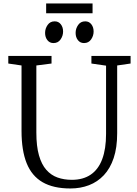

<svg xmlns="http://www.w3.org/2000/svg" viewBox="-20 -1060 778 1088"><path d="M379 8Q282.5 8 221.2 -27.5Q160 -63 131 -135.2Q102 -207.5 102 -318V-689L27 -700V-743H272V-700L186 -689V-309Q186 -231.5 200.8 -179.8Q215.5 -128 242.5 -97.5Q269.5 -67 306.2 -54Q343 -41 387 -41Q451 -41 494.2 -70.5Q537.5 -100 559.2 -158Q581 -216 581 -301V-688L498 -700V-743H720V-700L644 -689V-305Q644 -223.5 624.2 -164.5Q604.5 -105.5 568.5 -67.2Q532.5 -29 484.2 -10.5Q436 8 379 8ZM282.5 -816Q261.5 -816 248.5 -832.5Q235.5 -849 235.5 -873.5Q235.5 -898 249.8 -918.5Q264 -939 289.5 -939H290.5Q311.5 -939 324.5 -922.5Q337.5 -906 337.5 -881.5Q337.5 -857 323.2 -836.5Q309 -816 283.5 -816ZM455.5 -816Q434.5 -816 421.5 -832.5Q408.5 -849 408.5 -873.5Q408.5 -898 422.8 -918.5Q437 -939 462.5 -939H463.5Q484.5 -939 497.5 -922.5Q510.5 -906 510.5 -881.5Q510.5 -857 496.2 -836.5Q482 -816 456.5 -816ZM504.5 -1040.5V-985H241.5V-1040.5Z"/></svg>

Font: Merriweather Light 18pt Light
Style: Regular
Weight: 300
Version: Version 2.100